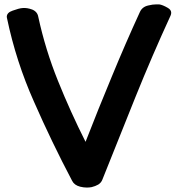

<svg xmlns="http://www.w3.org/2000/svg" viewBox="-20 -805 805 869"><path d="M700.2 -785.2Q694.3 -785.2 687.5 -785.2Q670.9 -785.2 651.4 -780.3Q624 -774.4 613.3 -751Q546.9 -606.4 486.3 -459Q424.8 -311.5 367.2 -163.1Q298.8 -298.8 242.2 -439.5Q185.5 -580.1 153.3 -728.5Q149.4 -752 126 -761.7Q102.5 -770.5 82 -768.6Q66.4 -767.6 37.1 -756.8Q10.7 -748 10.7 -728.5Q10.7 -725.6 11.7 -722.7Q52.7 -526.4 133.8 -344.7Q213.9 -162.1 306.6 13.7Q316.4 33.2 342.8 40Q358.4 43.9 373 43.9Q383.8 43.9 394.5 42Q411.1 38.1 424.8 30.3Q438.5 21.5 443.4 7.8Q517.6 -178.7 592.8 -365.2Q668 -551.8 752 -734.4Q754.9 -741.2 754.9 -747.1Q754.9 -760.7 739.3 -769.5Q715.8 -783.2 700.2 -785.2Z"/></svg>

Font: TroubleSide
Style: Comic
Weight: 400
Designer: Koroletov
Version: 1_5